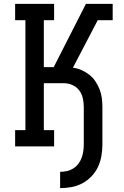

<svg xmlns="http://www.w3.org/2000/svg" viewBox="-20 -755 640 990"><path d="M290 215V131Q308 131 325.5 127Q343 123 358 113.5Q373 104 384 89.5Q395 75 401 58.5Q407 42 409.5 24.5Q412 7 412 -10V-203Q412 -226 407 -248.5Q402 -271 388.5 -289Q375 -307 353.5 -316.5Q332 -326 309 -326H206V-84H259V0H58V-84H111V-651H58V-735H259V-651H206V-409H257L423 -735H561V-651H484L356 -406Q379 -403 400.5 -393.5Q422 -384 440.5 -369.5Q459 -355 472 -335.5Q485 -316 493.5 -294.5Q502 -273 505 -249.5Q508 -226 508 -203V-10Q508 19 503 48.5Q498 78 485.5 105Q473 132 452 154Q431 176 405 190Q379 204 349.5 209.5Q320 215 290 215Z"/></svg>

Font: Iosevka HT Medium Extended
Style: Regular
Weight: 500
Width: 7
Monospace: yes
Designer: Belleve Invis
Foundry: Belleve Invis
Version: Version 32.3.0; ttfautohint (v1.8.4)